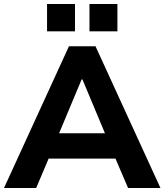

<svg xmlns="http://www.w3.org/2000/svg" viewBox="-22 -935 818 955"><path d="M-2 0 321 -705H453L776 0H615L531 -196L595 -146H177L241 -196L158 0ZM384 -540 256 -234 230 -272H543L516 -234L388 -540ZM423 -779V-915H562V-779ZM212 -779V-915H351V-779Z"/></svg>

Font: Nunito Sans 10pt ExtraBold
Style: Regular
Weight: 800
Designer: Vernon Adams
Foundry: Vernon Adams
Version: Version 3.101;gftools[0.9.27]